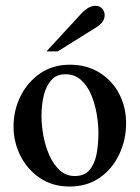

<svg xmlns="http://www.w3.org/2000/svg" viewBox="-20 -645 494 678"><path d="M425.3 -210Q425.3 -151.4 401.1 -100.1Q377 -48.8 332.3 -17.6Q287.6 13.7 225.6 13.7Q165 13.7 120.6 -16.6Q76.2 -46.9 52 -95.2Q27.8 -143.6 27.8 -198.2Q27.8 -254.9 52.2 -304.7Q76.7 -354.5 121.3 -385.5Q166 -416.5 227.1 -416.5Q286.6 -416.5 331.3 -388.7Q376 -360.8 400.6 -314Q425.3 -267.1 425.3 -210ZM327.6 -175.3Q327.6 -206.5 321.5 -242.4Q315.4 -278.3 302 -310.3Q288.6 -342.3 266.1 -362.5Q243.7 -382.8 210.9 -382.8Q179.7 -382.8 161.1 -362.1Q142.6 -341.3 134.5 -307.6Q126.5 -273.9 126.5 -234.9Q126.5 -202.1 133.3 -165.3Q140.1 -128.4 154.5 -96.2Q168.9 -64 191.2 -43.7Q213.4 -23.4 244.1 -23.4Q278.3 -23.4 296.4 -44.9Q314.5 -66.4 321 -101.1Q327.6 -135.7 327.6 -175.3ZM349.6 -591.3Q349.6 -578.1 341.6 -567.6Q333.5 -557.1 321.3 -549.3L183.6 -463.4H144L270.5 -600.6Q279.8 -610.4 291.7 -617.4Q303.7 -624.5 318.4 -624.5Q332 -624.5 340.8 -614.5Q349.6 -604.5 349.6 -591.3Z"/></svg>

Font: Scheherazade New Medium
Style: Regular
Weight: 500
Designer: SIL International
Foundry: SIL International
Version: Version 4.000